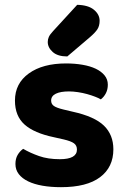

<svg xmlns="http://www.w3.org/2000/svg" viewBox="-20 -760 523 796"><path d="M450 -141Q450 -67 395 -25.5Q340 16 233 16Q191 16 156.5 10Q122 4 97 -8Q72 -20 58 -38Q44 -56 44 -80Q44 -102 53 -117.5Q62 -133 76 -143Q105 -126 142 -113Q179 -100 228 -100Q299 -100 299 -140Q299 -157 286.5 -166Q274 -175 244 -182L204 -191Q122 -208 82 -243.5Q42 -279 42 -343Q42 -414 99.5 -455.5Q157 -497 254 -497Q290 -497 322 -491.5Q354 -486 377 -475Q400 -464 413.5 -447.5Q427 -431 427 -409Q427 -389 419 -373.5Q411 -358 398 -348Q390 -353 374.5 -359Q359 -365 341 -370Q323 -375 303 -378Q283 -381 266 -381Q231 -381 211.5 -371.5Q192 -362 192 -343Q192 -329 203 -321Q214 -313 243 -306L281 -297Q372 -277 411 -239Q450 -201 450 -141ZM300 -740Q346 -739 369.5 -719.5Q393 -700 393 -674Q393 -653 384 -639Q375 -625 353 -606L259 -526Q219 -526 198.5 -544.5Q178 -563 178 -586Q178 -597 182.5 -607Q187 -617 200 -631Z"/></svg>

Font: Baloo Bhaina 2
Style: Bold
Weight: 700
Designer: Yesha Goshar, Manish Minz, Shuchita Grover and Ek Type
Foundry: Ek Type
Version: Version 1.640;hotconv 1.0.111;makeotfexe 2.5.65597; ttfautoh